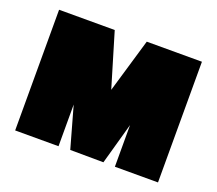

<svg xmlns="http://www.w3.org/2000/svg" viewBox="-91 -624 846 749"><g transform="rotate(20 331.5 -249.5)"><path d="M400 -500 334 -276 267 -500H36V1H216V-172L264 -1L402 0L450 -172V1H629V-500Z"/></g></svg>

Font: Advent Pro Black
Style: Regular
Weight: 900
Version: Version 3.000